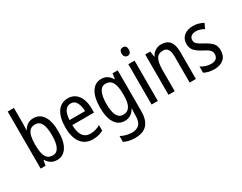

<svg xmlns="http://www.w3.org/2000/svg" viewBox="-104 -1368 2797 2215"><g transform="rotate(-30 1294.5 -260.0)"><path d="M154 -553Q154 -531 152.5 -508.5Q151 -486 151 -466H155Q177 -504 209.5 -525Q242 -546 287 -546Q370 -546 416.5 -475.5Q463 -405 463 -269Q463 -133 416.5 -61.5Q370 10 289 10Q243 10 210 -10Q177 -30 155 -68H149L136 0H71V-760H154ZM269 -474Q224 -474 199 -449.5Q174 -425 164 -380Q154 -335 154 -275V-260Q154 -160 181 -110.5Q208 -61 271 -61Q377 -61 377 -270Q377 -371 351 -422.5Q325 -474 269 -474Z M746 -546Q805 -546 845.5 -515Q886 -484 906.5 -430Q927 -376 927 -308V-252H638Q641 -61 773 -61Q840 -61 905 -98V-24Q873 -7 839.5 1.5Q806 10 765 10Q694 10 647.5 -24.5Q601 -59 578 -121Q555 -183 555 -265Q555 -400 605 -473Q655 -546 746 -546ZM746 -478Q649 -478 639 -318H846Q845 -385 821 -431.5Q797 -478 746 -478Z M1192 -547Q1234 -547 1267 -527.5Q1300 -508 1324 -466H1329L1339 -537H1408V7Q1408 120 1356.5 180Q1305 240 1194 240Q1110 240 1047 208V130Q1118 168 1194 168Q1257 168 1291 133Q1325 98 1325 22V5Q1325 -10 1326 -32Q1327 -54 1329 -74H1325Q1278 10 1190 10Q1107 10 1061.5 -61Q1016 -132 1016 -266Q1016 -402 1062.5 -474.5Q1109 -547 1192 -547ZM1207 -474Q1154 -474 1127.5 -420.5Q1101 -367 1101 -265Q1101 -161 1128 -111Q1155 -61 1210 -61Q1325 -61 1325 -245V-269Q1325 -377 1296.5 -425.5Q1268 -474 1207 -474Z M1592 -738Q1639 -738 1639 -681Q1639 -654 1626.5 -639Q1614 -624 1592 -624Q1570 -624 1556.5 -639Q1543 -654 1543 -681Q1543 -710 1556 -724Q1569 -738 1592 -738ZM1632 -537V0H1549V-537Z M1989 -547Q2063 -547 2101 -501.5Q2139 -456 2139 -360V0H2056V-347Q2056 -410 2036 -442Q2016 -474 1973 -474Q1909 -474 1883 -426.5Q1857 -379 1857 -279V0H1774V-537H1841L1851 -464H1856Q1876 -504 1911.5 -525.5Q1947 -547 1989 -547Z M2553 -145Q2553 -70 2507.5 -30Q2462 10 2383 10Q2339 10 2305.5 1.5Q2272 -7 2247 -21V-104Q2271 -87 2307.5 -74.5Q2344 -62 2381 -62Q2426 -62 2449 -83Q2472 -104 2472 -141Q2472 -172 2451 -194Q2430 -216 2375 -243Q2336 -263 2307 -284.5Q2278 -306 2262 -334.5Q2246 -363 2246 -405Q2246 -470 2292 -508.5Q2338 -547 2412 -547Q2450 -547 2484 -537.5Q2518 -528 2549 -511L2519 -445Q2494 -459 2467 -468Q2440 -477 2411 -477Q2371 -477 2348.5 -458Q2326 -439 2326 -408Q2326 -376 2348.5 -356Q2371 -336 2427 -307Q2485 -276 2519 -242Q2553 -208 2553 -145Z"/></g></svg>

Font: Noto Sans Devanagari Condensed
Style: Regular
Weight: 400
Width: 3
Designer: Jelle Bosma - Monotype Design Team
Foundry: Monotype Imaging Inc.
Version: Version 2.004; ttfautohint (v1.8.4.7-5d5b)